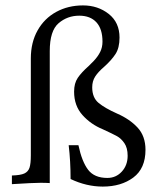

<svg xmlns="http://www.w3.org/2000/svg" viewBox="-20 -678 579 710"><path d="M422 -539Q422 -501 407 -478Q392 -455 364 -430Q343 -412 332 -395Q321 -378 321 -355Q321 -317 344.5 -297.5Q368 -278 413 -258Q459 -238 488.5 -206.5Q518 -175 518 -124Q518 -55 473 -21.5Q428 12 360 12Q300 12 241 -16Q241 -82 234 -141H270Q283 -80 306 -50Q329 -20 377 -20Q409 -20 430.5 -43.5Q452 -67 452 -102Q452 -131 440 -148.5Q428 -166 412.5 -174.5Q397 -183 360 -200Q316 -218 285 -252.5Q254 -287 254 -339Q254 -370 267.5 -390Q281 -410 308 -434Q308 -434 327 -453Q342 -469 350.5 -486Q359 -503 359 -524Q359 -571 336.5 -595.5Q314 -620 273 -620Q229 -620 196.5 -592Q164 -564 164 -489V-1Q150 -2 130 -2Q103 -2 24 3V-29Q56 -30 70 -36.5Q84 -43 89 -57.5Q94 -72 94 -104V-462Q94 -521 119 -565.5Q144 -610 188 -634Q232 -658 287 -658Q342 -658 382 -626.5Q422 -595 422 -539Z"/></svg>

Font: Gupter
Style: Regular
Weight: 400
Designer: Octavio Pardo
Version: Version 1.000